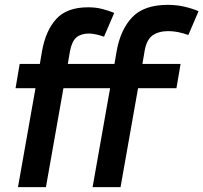

<svg xmlns="http://www.w3.org/2000/svg" viewBox="-20 -770 837 790"><path d="M361 0 433 -407H241L169 0H54L126 -407H44L61 -507H144L153 -560Q168 -644 211.5 -692Q255 -740 343 -740Q374 -740 401 -733Q428 -726 450 -717L408 -619Q391 -625 375 -628.5Q359 -632 346 -632Q314 -632 295 -616.5Q276 -601 268 -560L259 -507H451L460 -560Q476 -649 524.5 -699.5Q573 -750 670 -750Q707 -750 739 -742.5Q771 -735 797 -724L755 -626Q710 -642 673 -642Q633 -642 608 -624.5Q583 -607 575 -560L566 -507H723L706 -407H548L476 0Z"/></svg>

Font: Inria Sans
Style: Bold Italic
Weight: 700
Italic angle: -10°
Designer: Black Foundry Team
Foundry: Black Foundry
Version: Version 1.2; ttfautohint (v1.8.3)